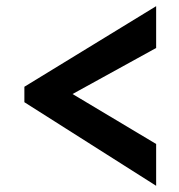

<svg xmlns="http://www.w3.org/2000/svg" viewBox="-20 -599 577 619"><path d="M58.6 -319.3V-269.5L483.4 0V-134.8L213.9 -295.9L483.4 -444.3V-579.1Z"/></svg>

Font: Sen-gleads
Style: Bold
Weight: 700
Designer: Kosal Sen, Philatype
Foundry: Philatype
Version: Version 1.004; ttfautohint (v1.8.3)